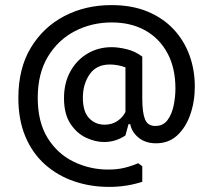

<svg xmlns="http://www.w3.org/2000/svg" viewBox="-20 -624 834 753"><path d="M408 109Q335 109 270.5 87Q206 65 156.5 21Q107 -23 79.5 -88.5Q52 -154 52 -240Q52 -356 101 -437Q150 -518 232.5 -561Q315 -604 417 -604Q498 -604 559 -578.5Q620 -553 661 -509Q702 -465 723 -407.5Q744 -350 744 -285Q744 -225 726 -174Q708 -123 674.5 -92.5Q641 -62 592 -62Q550 -62 523 -84.5Q496 -107 491 -137H484L472 -93Q455 -81 433.5 -74Q412 -67 388 -67Q354 -67 317.5 -84Q281 -101 256 -139Q231 -177 231 -239Q231 -298 255.5 -343Q280 -388 322.5 -413.5Q365 -439 418 -439Q444 -439 477 -431Q510 -423 538 -402V-238Q538 -183 548.5 -156.5Q559 -130 589 -130Q620 -130 637 -153Q654 -176 661 -210Q668 -244 668 -277Q668 -357 637 -415Q606 -473 550 -504.5Q494 -536 418 -536Q340 -536 274 -502Q208 -468 168 -402Q128 -336 128 -240Q128 -145 167 -82.5Q206 -20 269.5 10.5Q333 41 404 41Q440 41 468.5 34Q497 27 522 16L538 28V89Q476 109 408 109ZM390 -135Q419 -135 440.5 -149.5Q462 -164 472 -185V-360Q441 -371 411 -371Q358 -371 331.5 -332.5Q305 -294 305 -241Q305 -186 329.5 -160.5Q354 -135 390 -135Z"/></svg>

Font: AR One Sans
Style: Regular
Weight: 400
Designer: Niteesh Yadav
Foundry: Niteesh Yadav
Version: Version 1.001;gftools[0.9.33]